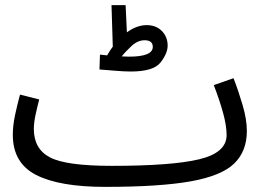

<svg xmlns="http://www.w3.org/2000/svg" viewBox="-20 -708 1033 749"><path d="M390 21Q603 21 723.5 -0.5Q844 -22 893.5 -70Q943 -118 943 -197Q943 -242 926.5 -298Q910 -354 891 -403L814 -376Q836 -319 850 -268.5Q864 -218 864 -181Q864 -112 756.5 -86.5Q649 -61 416 -61ZM390 21 436 -11 416 -61Q238 -61 175 -94Q112 -127 112 -205Q112 -230 119.5 -264Q127 -298 133 -320L58 -339Q48 -302 39 -260.5Q30 -219 30 -182Q30 -72 121 -25.5Q212 21 390 21ZM634 -530Q634 -564 611.5 -587Q589 -610 552 -610Q514 -610 475 -582L470 -688H415L420 -526Q408 -510 398 -492Q384 -493 370 -495L368 -437Q384 -436 423.5 -432.5Q463 -429 490 -429Q579 -429 606.5 -464.5Q634 -500 634 -530ZM544 -551Q576 -551 576 -525Q576 -487 483 -487Q471 -487 455 -488Q468 -505 492.5 -528Q517 -551 544 -551Z"/></svg>

Font: Noto Sans Arabic
Style: Regular
Weight: 400
Designer: Nadine Chahine - Monotype Design Team
Foundry: Monotype Imaging Inc.
Version: Version 1.902